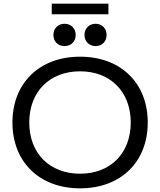

<svg xmlns="http://www.w3.org/2000/svg" viewBox="-20 -1020 875 1050"><path d="M418 10C640 10 788 -134 788 -350C788 -566 640 -710 418 -710C196 -710 48 -566 48 -350C48 -134 196 10 418 10ZM418 -70C251 -70 140 -182 140 -350C140 -518 251 -630 418 -630C584 -630 695 -518 695 -350C695 -182 584 -70 418 -70ZM333 -890C297 -890 272 -864 272 -829C272 -793 297 -768 333 -768C369 -768 394 -793 394 -829C394 -864 369 -890 333 -890ZM503 -890C467 -890 442 -864 442 -829C442 -793 467 -768 503 -768C538 -768 563 -793 563 -829C563 -864 538 -890 503 -890ZM263 -942H573V-1000H263Z"/></svg>

Font: Gully
Style: Regular
Weight: 400
Designer: jaikishan Patel
Foundry: MagicType
Version: Version 1.000;Glyphs 3.2 (3242)